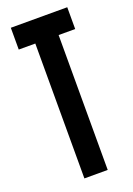

<svg xmlns="http://www.w3.org/2000/svg" viewBox="-140 -774 575 828"><g transform="rotate(-20 148.0 -359.5)"><path d="M98 -619H22V-719H281V-619H205V0H98Z"/></g></svg>

Font: Osterbar
Style: Regular
Weight: 500
Width: 3
Designer: Peter Wiegel, Basierend auf Erbar schmal-halbfette Grotesk v. Jacob Erbar
Foundry: Peter Wiegel
Version: Version 1.0